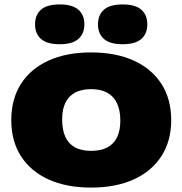

<svg xmlns="http://www.w3.org/2000/svg" viewBox="-20 -840 825 868"><path d="M392 8Q281 8 200 -28.5Q119 -65 75 -133.5Q31 -202 31 -297Q31 -392 74.8 -460.8Q118.5 -529.5 199.5 -566.2Q280.5 -603 392 -603Q503.5 -603 584.8 -566Q666 -529 710 -460.5Q754 -392 754 -297Q754 -203 710 -134.5Q666 -66 584.8 -29Q503.5 8 392 8ZM392 -158Q436.5 -158 465.8 -173.8Q495 -189.5 509.5 -220Q524 -250.5 524 -294Q524 -341.5 509 -373.2Q494 -405 464.5 -421Q435 -437 392 -437Q349.5 -437 320.2 -421.8Q291 -406.5 276 -376.2Q261 -346 261 -301Q261 -252.5 275.5 -221Q290 -189.5 319 -173.8Q348 -158 392 -158ZM534.5 -640Q477 -640 450 -663.8Q423 -687.5 423 -730Q423 -772.5 450 -796.2Q477 -820 534.5 -820Q591.5 -820 618.8 -796.2Q646 -772.5 646 -730Q646 -687.5 618.8 -663.8Q591.5 -640 534.5 -640ZM250 -640Q192.5 -640 165.5 -663.8Q138.5 -687.5 138.5 -730Q138.5 -772.5 165.5 -796.2Q192.5 -820 250 -820Q307 -820 334.2 -796.2Q361.5 -772.5 361.5 -730Q361.5 -687.5 334.2 -663.8Q307 -640 250 -640Z"/></svg>

Font: Encode Sans SC SemiExpanded Black
Style: Regular
Weight: 900
Width: 6
Designer: Multiple Designers
Foundry: Impallari Type
Version: Version 3.002